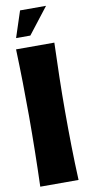

<svg xmlns="http://www.w3.org/2000/svg" viewBox="-99 -931 444 968"><g transform="rotate(-10 123.0 -446.5)"><path d="M221 -703Q218 -615 216 -527Q214 -439 214 -350Q214 -262 215.5 -175Q217 -88 221 0H25Q31 -180 31 -361Q31 -532 25 -703ZM108 -759H35L79 -893H212Z"/></g></svg>

Font: CAT Rhythmus
Style: Regular
Weight: 400
Designer: Peter Wiegel nach alter Vorlage
Foundry: Peter Wiegel
Version: 1.000